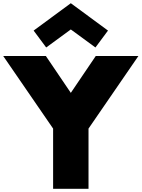

<svg xmlns="http://www.w3.org/2000/svg" viewBox="-55 -1173 880 1193"><path d="M275 0V-374L-35 -825H230L385 -596L540 -825H805L495 -374V0ZM232 -878 154 -983 385 -1153 616 -983 538 -878 385 -990Z"/></svg>

Font: Spartan Thin Black
Style: Regular
Weight: 900
Version: Version 1.004